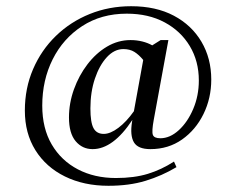

<svg xmlns="http://www.w3.org/2000/svg" viewBox="-20 -588 760 618"><path d="M329 10Q250 10 189 -20Q128 -50 94 -104.5Q60 -159 60 -232Q60 -304 86.5 -365.5Q113 -427 160 -472.5Q207 -518 269 -543Q331 -568 402 -568Q482 -568 539.5 -537.5Q597 -507 628.5 -453.5Q660 -400 660 -332Q660 -272 635 -221Q610 -170 566 -139Q522 -108 464 -108Q424 -108 411 -130Q398 -152 405 -196L406 -202Q344 -108 278 -108Q245 -108 223.5 -133.5Q202 -159 202 -210Q202 -256 218 -300.5Q234 -345 261.5 -381Q289 -417 324.5 -438Q360 -459 400 -459Q420 -459 438 -454.5Q456 -450 470 -442L497 -459H522L475 -203Q468 -165 472 -154Q476 -143 496 -143Q527 -143 555.5 -169Q584 -195 602 -237.5Q620 -280 620 -329Q620 -391 591 -439.5Q562 -488 510 -516Q458 -544 388 -544Q306 -544 244.5 -504Q183 -464 149.5 -397Q116 -330 116 -248Q116 -175 146.5 -123Q177 -71 230.5 -43Q284 -15 353 -15Q412 -15 456 -28.5Q500 -42 540 -68L548 -50Q501 -22 448.5 -6Q396 10 329 10ZM271 -239Q271 -194 281 -175.5Q291 -157 314 -157Q335 -157 361 -176.5Q387 -196 411 -230L441 -395Q427 -412 412.5 -421Q398 -430 377 -430Q348 -430 324 -404Q300 -378 285.5 -335Q271 -292 271 -239Z"/></svg>

Font: Spectral SC
Style: Regular
Weight: 400
Designer: Jean-Baptiste Levee
Foundry: Production Type
Version: Version 2.001